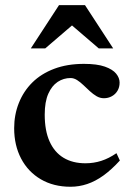

<svg xmlns="http://www.w3.org/2000/svg" viewBox="-20 -700 501 732"><path d="M300 -456.5Q350 -456.5 379.8 -446Q409.5 -435.5 422.8 -419.2Q436 -403 436 -385Q436 -367.5 428 -354Q420 -340.5 406.2 -333Q392.5 -325.5 376 -325.5Q361.5 -325.5 348.2 -333.2Q335 -341 322.5 -352.5Q310 -364 298 -375.5Q286 -387 273.8 -394.8Q261.5 -402.5 249 -402.5Q222.5 -402.5 200.2 -388Q178 -373.5 164.2 -342.8Q150.5 -312 150.5 -263Q150.5 -202 169 -160.8Q187.5 -119.5 222.2 -98.5Q257 -77.5 305.5 -77.5Q337.5 -77.5 366.2 -86.8Q395 -96 424 -116L437 -88Q405.5 -53.5 374.8 -31.2Q344 -9 312.8 1.5Q281.5 12 249 12Q184 12 135.5 -16.5Q87 -45 60.5 -95.5Q34 -146 34 -211Q34 -262.5 51.8 -307.2Q69.5 -352 103.2 -385.5Q137 -419 186.8 -437.8Q236.5 -456.5 300 -456.5ZM97.5 -515.5 205 -680.5H304L411.5 -515.5H356.5L237 -618H272L152.5 -515.5Z"/></svg>

Font: Newsreader 16pt 16pt SemiBold
Style: Regular
Weight: 600
Version: Version 1.003